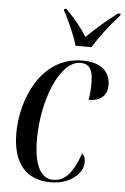

<svg xmlns="http://www.w3.org/2000/svg" viewBox="-55 -806 559 856"><g transform="rotate(5 225.0 -378.0)"><path d="M262 -606H333C363 -654 400 -704 449 -758L450 -766H438C377 -720 335 -680 302 -649C280 -686 254 -718 208 -766H198L197 -758C217 -723 249 -654 262 -606ZM205 10C292 10 348 -43 348 -91C348 -113 341 -124 333 -130C304 -47 270 -2 214 -2C160 -2 127 -58 127 -177C127 -349 198 -532 291 -532C326 -532 346 -513 347 -455C348 -424 346 -396 341 -371C403 -371 424 -406 424 -444C424 -496 391 -543 299 -543C112 -543 33 -344 33 -196C33 -56 98 10 205 10Z"/></g></svg>

Font: Noto Serif Display ExtraCondensed Medium
Style: Italic
Weight: 500
Width: 2
Italic angle: -12°
Designer: Monotype Design Team
Foundry: Monotype Imaging Inc.
Version: Version 2.009